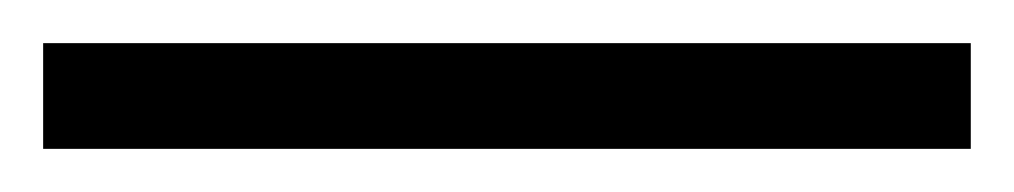

<svg xmlns="http://www.w3.org/2000/svg" viewBox="-24 63 470 89"><path d="M-4 132V83H426V132Z"/></svg>

Font: Noto Serif Lao SemiCondensed Light
Style: Regular
Weight: 300
Width: 4
Designer: Monotype Design Team
Foundry: Monotype Imaging Inc.
Version: Version 2.003; ttfautohint (v1.8.4.7-5d5b)